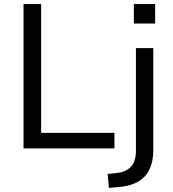

<svg xmlns="http://www.w3.org/2000/svg" viewBox="-20 -725 846 938"><path d="M95 0V-705H181V-76H539V0ZM634 -610V-705H738V-610ZM512 193 506 125 551 120Q596 115 620 89.5Q644 64 644 12V-490H729V6Q729 49 718.5 81.5Q708 114 687.5 136.5Q667 159 635 172Q603 185 559 189Z"/></svg>

Font: Nunito Sans 10pt
Style: Regular
Weight: 400
Designer: Vernon Adams
Foundry: Vernon Adams
Version: Version 3.101;gftools[0.9.27]